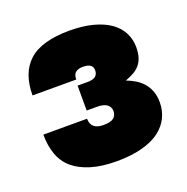

<svg xmlns="http://www.w3.org/2000/svg" viewBox="-86 -874 574 589"><g transform="rotate(-20 200.5 -580.0)"><path d="M199.5 -366.8Q247.4 -366.8 283 -376.3Q318.7 -385.8 340.9 -402.8Q363.2 -419.8 374.2 -442.5Q385.2 -465.3 385.2 -492Q385.2 -513 379 -529Q372.8 -545 362.3 -556.8Q351.8 -568.5 338.3 -576.5Q324.8 -584.5 310.2 -590Q324.8 -595.5 336.8 -602Q348.8 -608.5 357.6 -618.5Q366.3 -628.5 370.8 -642.7Q375.2 -657 375.2 -676Q375.2 -700.9 364.2 -722.5Q353.2 -744.2 331.6 -759.7Q310 -775.2 276.8 -784.2Q243.5 -793.2 199.4 -793.2Q154.3 -793.2 120.7 -783.7Q87 -774.2 66.2 -755Q45.5 -735.8 35.5 -708.3Q25.5 -680.8 25.5 -645H168.2Q168.2 -662 177.1 -668.4Q186 -674.8 199.5 -674.8Q216.7 -674.8 224.6 -669.1Q232.5 -663.4 232.5 -651.9Q232.5 -639.2 224.2 -632.6Q215.8 -626 198.5 -626H165.7V-544.7H199Q221.8 -544.7 232.2 -536.5Q242.5 -528.3 242.5 -515.2Q242.5 -501 232.7 -493.1Q222.8 -485.2 199.5 -485.2Q178.8 -485.2 168.5 -494.1Q158.2 -503 158.2 -520.7H15.5Q15.5 -484.7 25.8 -455.8Q36.2 -426.8 58.6 -407.6Q81 -388.3 116.2 -377.6Q151.3 -366.8 199.5 -366.8Z"/></g></svg>

Font: Golos Text VF
Style: Regular
Weight: 400
Designer: A.Korolkova, Vitaly Kuzmin
Foundry: ParaType Ltd
Version: Version 2.005